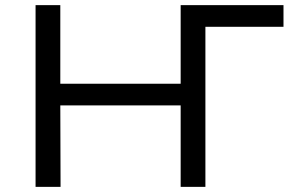

<svg xmlns="http://www.w3.org/2000/svg" viewBox="-20 -725 1145 745"><path d="M118 0V-705H214V-400H681V-705H1080V-621H777V0H681V-316H214L215 0Z"/></svg>

Font: Nunito Sans 7pt SemiExpanded
Style: Regular
Weight: 400
Width: 6
Designer: Vernon Adams
Foundry: Vernon Adams
Version: Version 3.101;gftools[0.9.27]